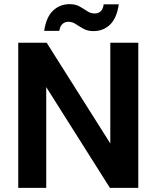

<svg xmlns="http://www.w3.org/2000/svg" viewBox="-20 -906 755 926"><path d="M193 -757Q203 -824 236 -855Q269 -886 316 -886Q344 -886 363.5 -875Q383 -864 400 -852.5Q417 -841 437 -841Q454 -841 465.5 -851.5Q477 -862 480 -885H553Q543 -818 510.5 -787Q478 -756 431 -756Q403 -756 383 -767Q363 -778 346 -789.5Q329 -801 309 -801Q293 -801 281 -790Q269 -779 266 -757ZM647 -700V0H510L203 -486V0H68V-700H205L512 -214V-700Z"/></svg>

Font: Albert Sans
Style: Bold
Weight: 700
Designer: Andreas Rasmussen
Foundry: a.Foundry
Version: Version 1.025